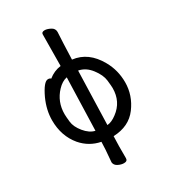

<svg xmlns="http://www.w3.org/2000/svg" viewBox="-217 -830 1009 1133"><g transform="rotate(-30 287.0 -263.0)"><path d="M236 -56 247 -414Q213 -407 183 -375Q127 -316 127 -232Q127 -216 131 -179Q135 -142 167 -103Q199 -64 236 -56ZM314 -50Q344 -52 378 -78Q450 -131 450 -224Q450 -238 445.5 -277.5Q441 -317 407 -361.5Q373 -406 325 -415ZM287 194Q268 194 247.5 183.5Q227 173 225 153Q234 55 234 18Q158 3 107 -56Q45 -130 45 -237Q45 -306 77 -377Q116 -460 145 -460Q158 -460 164 -453Q202 -484 249 -490L251 -704Q251 -720 273 -720Q289 -720 311.5 -708.5Q334 -697 334 -673Q330 -608 326 -489Q431 -477 492 -368Q531 -299 531 -217Q531 -128 475.5 -53.5Q420 21 313 25L311 92V174Q311 194 287 194Z"/></g></svg>

Font: LXGW WenKai Lite Medium
Style: Regular
Weight: 500
Designer: LXGW / Fontworks Inc.
Foundry: LXGW / Fontworks Inc.
Version: Version 1.511; March 25, 2025